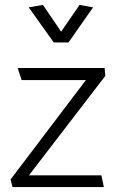

<svg xmlns="http://www.w3.org/2000/svg" viewBox="-20 -762 472 782"><path d="M406 -485H52L68 -436H330L23 -31L31 0H403L393 -48H98L409 -453ZM229 -633 155 -742 97 -732 199 -589H259L359 -732L304 -742Z"/></svg>

Font: Catamaran Light
Style: Regular
Weight: 300
Designer: Pria Ravichandran
Version: Version 2.000